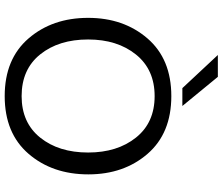

<svg xmlns="http://www.w3.org/2000/svg" viewBox="-85 -846 947 817"><g transform="rotate(90 388.5 -437.5)"><path d="M355 -740 214 -891H307L431 -740ZM56 -339Q56 -490 143.5 -591.5Q231 -693 389 -693Q547 -693 634.5 -592Q722 -491 722 -340Q722 -187 634.5 -85.5Q547 16 389 16Q231 16 143.5 -85.5Q56 -187 56 -339ZM389 -56Q502 -56 565.5 -135Q629 -214 629 -339Q629 -463 565.5 -542.5Q502 -622 389 -622Q276 -622 212 -542.5Q148 -463 148 -339Q148 -214 211.5 -135Q275 -56 389 -56Z"/></g></svg>

Font: Martel Sans
Style: Regular
Weight: 400
Designer: Dan Reynolds and Mathieu Réguer
Foundry: Dan Reynolds and Mathieu Réguer
Version: Version 1.001;PS 001.001;hotconv 1.0.70;makeotf.lib2.5.58329